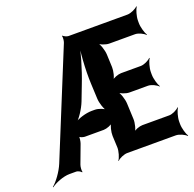

<svg xmlns="http://www.w3.org/2000/svg" viewBox="-180 -875 1060 1050"><g transform="rotate(-20 349.5 -349.5)"><path d="M725 -50V-65C725 -89 736 -126 745 -139L743 -141C733 -129 704 -115 686 -115H529C512 -115 481 -104 473 -92L475 -90C487 -102 496 -141 495 -163L491 -255C490 -280 477 -321 463 -334L460 -332C471 -319 504 -307 524 -307H632C651 -307 680 -293 690 -281L692 -283C683 -296 672 -333 672 -357V-372C672 -396 683 -433 692 -446L690 -448C680 -436 651 -422 632 -422H517C500 -422 469 -411 460 -399L462 -397C474 -409 483 -448 482 -470L479 -544C478 -569 465 -610 451 -623L449 -621C459 -608 492 -596 512 -596H662C681 -596 710 -582 720 -570L722 -572C713 -585 702 -622 702 -646V-661C702 -685 713 -722 722 -735L720 -737C709 -725 679 -711 659 -711H316C308 -711 289 -719 286 -725L283 -723C286 -717 284 -694 280 -685L30 -73C13 -31 -23 17 -46 35L-45 38C-22 20 27 0 63 0H103C111 0 128 8 131 15L134 13C131 6 133 -18 137 -28L177 -135C181 -145 185 -171 182 -178L180 -176C183 -169 203 -163 212 -163H322C339 -163 369 -174 378 -186L375 -188C364 -176 355 -137 356 -115L359 -48C360 -26 349 11 339 23L341 25C350 13 381 0 399 0H682C702 0 732 14 743 26L745 24C736 11 725 -26 725 -50ZM261 -351 294 -437C324 -513 354 -616 364 -678H360C347 -616 339 -507 343 -423L347 -335C348 -310 361 -269 375 -255L378 -258C367 -271 334 -283 314 -283H295C261 -283 212 -268 191 -251L192 -247C214 -264 246 -312 261 -351Z"/></g></svg>

Font: Asimov
Style: EdgeExtreme
Weight: 500
Designer: Google
Version: Version 2.000980: 2014